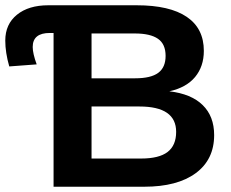

<svg xmlns="http://www.w3.org/2000/svg" viewBox="-20 -708 876 728"><path d="M163.1 -688H498Q623.5 -688 688.2 -644Q752.9 -600.1 752.9 -515.1Q752.9 -456.1 719.7 -416Q686.5 -376 622.1 -361.8Q705.1 -352.1 748.5 -309.6Q792 -267.1 792 -195.8Q792 -103 722.2 -51.5Q652.3 0 526.9 0H183.1V-583H168.9Q104 -583 104 -529.8Q104 -505.4 119.1 -463.9L15.1 -456.1Q0 -508.8 0 -554.2Q0 -616.2 44.2 -652.1Q88.4 -688 163.1 -688ZM647.9 -208Q647.9 -304.2 508.8 -304.2H327.1V-106.9H515.1Q583 -106.9 615.5 -131.8Q647.9 -156.7 647.9 -208ZM607.9 -496.1Q607.9 -541 578.9 -561Q549.8 -581.1 491.2 -581.1H327.1V-411.1H492.2Q552.2 -411.1 580.1 -431.9Q607.9 -452.6 607.9 -496.1Z"/></svg>

Font: Libra Sans Modern
Style: Bold
Weight: 700
Foundry: Stefan Peev, Context Ltd
Version: Version 1.000